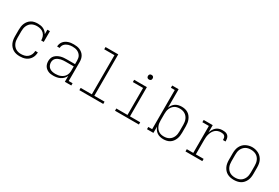

<svg xmlns="http://www.w3.org/2000/svg" viewBox="68 -1763 4063 2798"><g transform="rotate(30 2100.0 -363.5)"><path d="M298 8Q269 8 241 2.5Q213 -3 188.5 -17Q164 -31 145 -52.5Q126 -74 114.5 -100Q103 -126 98.5 -154Q94 -182 94 -210V-320Q94 -348 98 -375.5Q102 -403 113 -429Q124 -455 142 -476.5Q160 -498 184 -512.5Q208 -527 236 -532.5Q264 -538 292 -538Q316 -538 340 -534Q364 -530 386 -519.5Q408 -509 425.5 -492Q443 -475 455 -454V-530H498V-349H455Q455 -380 445.5 -409.5Q436 -439 414 -460.5Q392 -482 362 -491Q332 -500 301 -500Q278 -500 255 -495Q232 -490 212 -478.5Q192 -467 177 -449Q162 -431 153 -410Q144 -389 140.5 -366Q137 -343 137 -320V-210Q137 -187 140 -164.5Q143 -142 152 -121Q161 -100 175.5 -82Q190 -64 210 -52Q230 -40 252.5 -35Q275 -30 298 -30Q328 -30 358 -38Q388 -46 410.5 -66Q433 -86 445 -114.5Q457 -143 457 -174H500Q500 -148 493.5 -123Q487 -98 473.5 -76Q460 -54 440.5 -37Q421 -20 397.5 -10Q374 0 348.5 4Q323 8 298 8Z M863 8Q842 8 820.5 5.5Q799 3 779.5 -5.5Q760 -14 743 -27.5Q726 -41 715 -59Q704 -77 699 -98Q694 -119 694 -141Q694 -166 702 -191.5Q710 -217 728 -235.5Q746 -254 769 -266.5Q792 -279 817 -286Q842 -293 868 -295Q894 -297 920 -297H1055V-358Q1055 -378 1051 -398Q1047 -418 1036.5 -435Q1026 -452 1010.5 -465Q995 -478 976.5 -486Q958 -494 938 -497Q918 -500 898 -500Q881 -500 863 -498Q845 -496 828 -490.5Q811 -485 795.5 -476Q780 -467 768 -454Q756 -441 749.5 -424Q743 -407 743 -389H700Q700 -412 708 -434.5Q716 -457 730.5 -475Q745 -493 765 -505.5Q785 -518 807 -525.5Q829 -533 852 -535.5Q875 -538 898 -538Q924 -538 949 -534.5Q974 -531 997.5 -521Q1021 -511 1041 -494.5Q1061 -478 1074 -456Q1087 -434 1092.5 -409Q1098 -384 1098 -358V-38H1163V0H1055V-100Q1044 -73 1023.5 -51.5Q1003 -30 976.5 -16.5Q950 -3 921 2.5Q892 8 863 8ZM876 -30Q898 -30 920.5 -33.5Q943 -37 964 -46Q985 -55 1003 -69Q1021 -83 1033 -102.5Q1045 -122 1050 -144Q1055 -166 1055 -189V-259H920Q900 -259 879.5 -257.5Q859 -256 839.5 -251.5Q820 -247 801 -238.5Q782 -230 767 -217Q752 -204 744.5 -184.5Q737 -165 737 -145Q737 -119 747.5 -95Q758 -71 778.5 -56Q799 -41 824.5 -35.5Q850 -30 876 -30Z M1299 0V-38H1487V-697H1315V-735H1529V-38H1701V0Z M1899 0V-38H2087V-492H1915V-530H2129V-38H2301V0ZM2100 -641Q2092 -641 2084.5 -643Q2077 -645 2071 -651Q2065 -657 2063 -664.5Q2061 -672 2061 -680Q2061 -688 2063 -695.5Q2065 -703 2071 -709Q2077 -715 2084.5 -717Q2092 -719 2100 -719Q2108 -719 2115.5 -717Q2123 -715 2129 -709Q2135 -703 2137 -695.5Q2139 -688 2139 -680Q2139 -672 2137 -664.5Q2135 -657 2129 -651Q2123 -645 2115.5 -643Q2108 -641 2100 -641Z M2714 8Q2687 8 2659.5 1.5Q2632 -5 2609.5 -20Q2587 -35 2570.5 -57.5Q2554 -80 2545 -106V0H2437V-38H2502V-697H2437V-735H2545V-424Q2554 -450 2570.5 -472.5Q2587 -495 2609.5 -510Q2632 -525 2659.5 -531.5Q2687 -538 2714 -538Q2742 -538 2769 -532Q2796 -526 2819.5 -511.5Q2843 -497 2860 -475Q2877 -453 2887.5 -427.5Q2898 -402 2902 -374.5Q2906 -347 2906 -320V-210Q2906 -183 2902 -155.5Q2898 -128 2887.5 -102.5Q2877 -77 2860 -55Q2843 -33 2819.5 -18.5Q2796 -4 2769 2Q2742 8 2714 8ZM2701 -30Q2724 -30 2746.5 -35Q2769 -40 2789 -52Q2809 -64 2823.5 -81.5Q2838 -99 2847 -120Q2856 -141 2859.5 -164Q2863 -187 2863 -210V-320Q2863 -343 2859.5 -366Q2856 -389 2847 -410Q2838 -431 2823.5 -448.5Q2809 -466 2789 -478Q2769 -490 2746.5 -495Q2724 -500 2701 -500Q2678 -500 2656 -495Q2634 -490 2615 -477.5Q2596 -465 2582 -447Q2568 -429 2559.5 -408Q2551 -387 2548 -365Q2545 -343 2545 -320V-210Q2545 -187 2548 -165Q2551 -143 2559.5 -122Q2568 -101 2582 -83Q2596 -65 2615 -52.5Q2634 -40 2656 -35Q2678 -30 2701 -30Z M3085 0V-38H3194V-492H3085V-530H3237V-406Q3245 -433 3259 -457.5Q3273 -482 3293.5 -501Q3314 -520 3341.5 -529Q3369 -538 3397 -538Q3413 -538 3430 -536.5Q3447 -535 3462.5 -529Q3478 -523 3490.5 -511Q3503 -499 3509 -483Q3515 -467 3516.5 -450.5Q3518 -434 3518 -417H3475Q3475 -434 3472 -451Q3469 -468 3457.5 -480.5Q3446 -493 3428.5 -496.5Q3411 -500 3394 -500Q3369 -500 3344.5 -492Q3320 -484 3301 -467Q3282 -450 3269.5 -427.5Q3257 -405 3249.5 -381Q3242 -357 3239.5 -331.5Q3237 -306 3237 -281V-38H3368V0Z M3900 8Q3872 8 3843.5 2.5Q3815 -3 3790 -16.5Q3765 -30 3746 -51.5Q3727 -73 3715 -99Q3703 -125 3698.5 -153.5Q3694 -182 3694 -210V-320Q3694 -348 3698.5 -376.5Q3703 -405 3715 -431Q3727 -457 3746.5 -478.5Q3766 -500 3791 -513.5Q3816 -527 3844 -534Q3872 -541 3900 -541Q3928 -541 3956 -534Q3984 -527 4009 -513.5Q4034 -500 4053.5 -478.5Q4073 -457 4085 -431Q4097 -405 4101.5 -376.5Q4106 -348 4106 -320V-210Q4106 -182 4101.5 -153.5Q4097 -125 4085 -99Q4073 -73 4054 -51.5Q4035 -30 4010 -16.5Q3985 -3 3956.5 2.5Q3928 8 3900 8ZM3900 -30Q3923 -30 3946 -35Q3969 -40 3988.5 -51.5Q4008 -63 4023 -81Q4038 -99 4047 -120Q4056 -141 4059.5 -164Q4063 -187 4063 -210V-320Q4063 -343 4059.5 -366Q4056 -389 4047 -410.5Q4038 -432 4022.5 -450Q4007 -468 3987 -479Q3967 -490 3944 -495Q3921 -500 3898 -500Q3875 -500 3852.5 -495Q3830 -490 3810.5 -478Q3791 -466 3776 -448Q3761 -430 3752 -409Q3743 -388 3740 -365.5Q3737 -343 3737 -320V-210Q3737 -187 3740.5 -164Q3744 -141 3753 -120Q3762 -99 3777 -81Q3792 -63 3811.5 -51.5Q3831 -40 3854 -35Q3877 -30 3900 -30Z"/></g></svg>

Font: Iosevka Curly Slab XLtEx
Style: Regular
Weight: 200
Width: 7
Monospace: yes
Designer: Belleve Invis
Foundry: Belleve Invis
Version: Version 11.1.0; ttfautohint (v1.8.3)